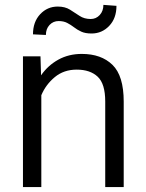

<svg xmlns="http://www.w3.org/2000/svg" viewBox="-20 -756 591 776"><path d="M290 -474.6Q237.8 -474.6 201.4 -444.3Q165 -414.1 147 -371.1V0H72.8V-528.3H143.6L146 -451.7Q173.8 -491.7 215.8 -514.9Q257.8 -538.1 310.5 -538.1Q389.2 -538.1 434.6 -493.9Q480 -449.7 480 -345.2V0H405.3V-345.7Q405.3 -417.5 374.8 -446Q344.2 -474.6 290 -474.6ZM397.9 -736.3 450.7 -732.4Q450.7 -682.1 421.4 -651.4Q392.1 -620.6 350.1 -620.6Q324.7 -620.6 308.3 -628.2Q292 -635.7 279.1 -645.8Q266.1 -655.8 251.7 -663.3Q237.3 -670.9 216.8 -670.9Q195.3 -670.9 180.4 -655.3Q165.5 -639.6 165.5 -614.7L113.3 -617.2Q113.3 -667.5 142.3 -698.5Q171.4 -729.5 213.4 -729.5Q242.7 -729.5 262.7 -717Q282.7 -704.6 301.5 -691.9Q320.3 -679.2 346.7 -679.2Q368.2 -679.2 383.1 -695.3Q397.9 -711.4 397.9 -736.3Z"/></svg>

Font: Vazirmatn UI FD Light
Style: Regular
Weight: 300
Designer: Saber Rastikerdar
Foundry: Saber Rastikerdar
Version: Version 33.003